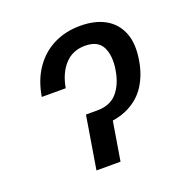

<svg xmlns="http://www.w3.org/2000/svg" viewBox="-104 -652 733 750"><g transform="rotate(-20 262.0 -276.5)"><path d="M70.3 -342.8Q81.5 -410.2 114 -457Q146.5 -503.9 195.6 -528.3Q244.6 -552.7 305.7 -552.7Q366.7 -552.7 408.7 -529.3Q450.7 -505.9 469.2 -460Q487.8 -414.1 476.1 -346.2Q467.3 -291.5 440.7 -248.8Q414.1 -206.1 366.5 -181.9Q318.8 -157.7 246.6 -157.2H222.7L233.4 -219.2H255.4Q310.1 -219.2 338.9 -252.7Q367.7 -286.1 377 -341.8Q386.7 -398.4 368.9 -435.8Q351.1 -473.1 296.4 -473.1Q245.1 -473.1 212.6 -437.7Q180.2 -402.3 169.9 -342.8ZM209 -219.2H309.1L272.9 0H172.9Z"/></g></svg>

Font: Inter 24pt
Style: Italic
Weight: 400
Italic angle: -9.3988°
Designer: Rasmus Andersson
Foundry: rsms
Version: Version 4.001;git-66647c0bb